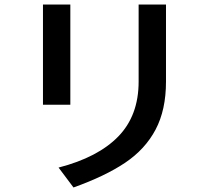

<svg xmlns="http://www.w3.org/2000/svg" viewBox="-20 -786 934 849"><path d="M593 -425V-766H714V-425Q714 -300 668 -213Q622 -126 533.5 -66.5Q445 -7 305 43L239 -45Q413 -90 503 -182.5Q593 -275 593 -425ZM170 -766H291V-323H170Z"/></svg>

Font: 카카오 큰글씨 ExtraBold
Style: Regular
Weight: 800
Designer: Park Young-rak; Lee Sang-min; Kim Jung-jin; Min Bon; Park Min-gyu;
Foundry: Kakao Corporation
Version: Version 2.003